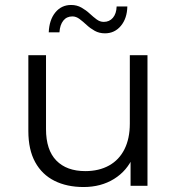

<svg xmlns="http://www.w3.org/2000/svg" viewBox="-20 -747 712 772"><path d="M316 5Q249 5 199 -20Q149 -45 121.5 -95Q94 -145 94 -220V-525H165V-228Q165 -144 206.5 -101.5Q248 -59 323 -59Q378 -59 418.5 -81.5Q459 -104 480.5 -147Q502 -190 502 -250V-525H573V0H505V-144L516 -118Q491 -60 438.5 -27.5Q386 5 316 5ZM402 -613Q379 -613 361 -623Q343 -633 328.5 -646.5Q314 -660 300 -670.5Q286 -681 271 -681Q248 -681 234.5 -664Q221 -647 219 -617H176Q178 -667 202.5 -697Q227 -727 266 -727Q289 -727 307.5 -716.5Q326 -706 340.5 -692.5Q355 -679 368.5 -669Q382 -659 397 -659Q420 -659 434 -675.5Q448 -692 449 -721H492Q491 -673 466 -643Q441 -613 402 -613Z"/></svg>

Font: Montserrat Thin
Style: Regular
Weight: 400
Version: Version 9.000